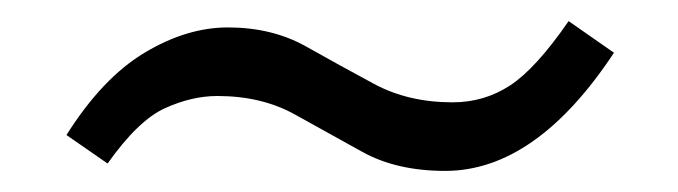

<svg xmlns="http://www.w3.org/2000/svg" viewBox="-20 -362 643 182"><path d="M402 -200Q356 -200 323.5 -218Q291 -236 259.5 -253.5Q228 -271 186 -271Q162 -271 136.5 -259.5Q111 -248 82 -207L43 -234Q77 -288 117 -312Q157 -336 196 -336Q238 -336 270 -318Q302 -300 334.5 -282.5Q367 -265 409 -265Q439 -265 463.5 -281Q488 -297 519 -342L562 -312Q488 -200 402 -200Z"/></svg>

Font: Zilla Slab
Style: Italic
Weight: 400
Italic angle: -6°
Designer: Typotheque.com
Foundry: Typotheque type foundry
Version: Version 1.1; 2017; ttfautohint (v1.6)